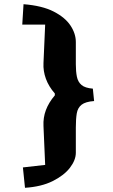

<svg xmlns="http://www.w3.org/2000/svg" viewBox="-20 -749 536 914"><path d="M99 145 89 48 195 36 187 -149Q185 -189 198.5 -225Q212 -261 241 -295V-304Q212 -337 198.5 -374Q185 -411 187 -449L195 -632H86L92 -729Q181 -722 235.5 -694Q290 -666 315.5 -627.5Q341 -589 341 -549V-443Q341 -409 346 -384Q351 -359 368 -344.5Q385 -330 422 -327L428 -268Q387 -265 368.5 -250.5Q350 -236 345.5 -209.5Q341 -183 341 -142V-22Q341 13 313 49.5Q285 86 231 113Q177 140 99 145Z"/></svg>

Font: Eczar SemiBold
Style: Regular
Weight: 600
Designer: Vaibhav Singh
Foundry: Rosetta Type Foundry
Version: Version 2.000